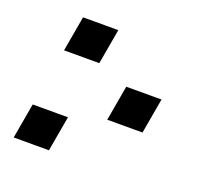

<svg xmlns="http://www.w3.org/2000/svg" viewBox="-102 -662 803 773"><g transform="rotate(20 300.0 -275.0)"><path d="M387 -347H538L511.5 -196H360.5ZM57.5 -151H208.5L182 0H31ZM128 -550H279L252.5 -399H101.5Z"/></g></svg>

Font: JuliaMono Black
Style: Italic
Weight: 900
Italic angle: -9°
Monospace: yes
Designer: cormullion
Foundry: corm
Version: Version 0.057; ttfautohint (v1.8.4)